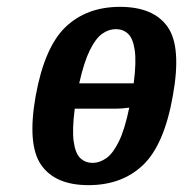

<svg xmlns="http://www.w3.org/2000/svg" viewBox="-20 -530 534 560"><path d="M238 10Q141 10 100 -49Q59 -108 84 -250Q110 -393 171.5 -451.5Q233 -510 330 -510Q428 -510 469 -451.5Q510 -393 484 -250Q459 -108 397.5 -49Q336 10 238 10ZM318 -445Q297 -445 278 -431.5Q259 -418 242 -383.5Q225 -349 211 -287H370Q378 -349 373 -383.5Q368 -418 353.5 -431.5Q339 -445 318 -445ZM250 -55Q271 -55 290.5 -69Q310 -83 327 -118Q344 -153 357 -216Q334 -213 317 -213H198Q190 -151 195 -116.5Q200 -82 214.5 -68.5Q229 -55 250 -55Z"/></svg>

Font: Cuprum
Style: Bold Italic
Weight: 700
Italic angle: -10°
Designer: Jovanny Lemonad
Foundry: Jovanny Lemonad
Version: Version 3.000